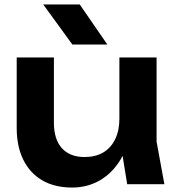

<svg xmlns="http://www.w3.org/2000/svg" viewBox="-20 -827 794 862"><path d="M304 15Q225 15 169.5 -17.5Q114 -50 84.5 -110Q55 -170 55 -252V-569H222V-277Q222 -201 258 -161.5Q294 -122 360 -122Q409 -122 443.5 -142.5Q478 -163 497 -202Q516 -241 516 -293L570 -264Q560 -176 523 -113.5Q486 -51 429.5 -18Q373 15 304 15ZM551 0 516 -216V-569H683V-191L718 0ZM338 -807 462 -627H305L174 -807Z"/></svg>

Font: Unbounded Medium
Style: Regular
Weight: 500
Designer: Luke Prowse, Jean-Baptiste Morizot, Fátima Lázaro, Florian Runge
Foundry: NaN
Version: Version 1.700